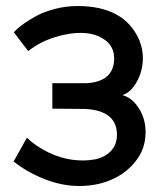

<svg xmlns="http://www.w3.org/2000/svg" viewBox="-20 -600 536 634"><path d="M383.8 -286.1Q409.2 -279.3 428 -256.8Q446.8 -234.4 455.1 -205.8Q463.4 -177.2 459.7 -144.5Q456.1 -111.8 439.9 -85Q411.1 -38.1 359.4 -12Q307.6 14.2 241.2 14.2Q185.5 14.2 127.4 -8.5Q69.3 -31.2 24.9 -66.9L68.8 -145Q100.1 -115.7 140.6 -96.4Q181.2 -77.1 220 -72.3Q258.8 -67.4 292 -73.5Q325.2 -79.6 345.7 -100.8Q366.2 -122.1 366.2 -154.8Q366.2 -233.9 263.2 -240.2L152.8 -241.2V-325.2H265.1Q310.1 -327.6 333.5 -348.1Q356.9 -368.7 356.9 -407.2Q356.9 -445.8 326.9 -467.8Q296.9 -489.7 253.9 -491.2Q210.9 -492.7 160.9 -477.1Q110.8 -461.4 73.2 -431.2L25.9 -493.2Q24.9 -493.2 34.2 -502.2Q43.5 -511.2 61.5 -523.9Q79.6 -536.6 103.8 -549.3Q127.9 -562 163.3 -571Q198.7 -580.1 235.8 -580.1Q391.1 -580.1 439.9 -467.8Q455.1 -429.2 450.9 -391.4Q446.8 -353.5 427.7 -323.2Q408.7 -293 383.8 -286.1Z"/></svg>

Font: Neutral Grotesk
Style: Regular
Weight: 400
Designer: Nawras Khrais
Foundry: Nawras Khrais
Version: Version 1.000;PS 001.000;hotconv 1.0.88;makeotf.lib2.5.64775